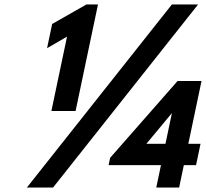

<svg xmlns="http://www.w3.org/2000/svg" viewBox="-20 -845 928 865"><path d="M192.1 -628 282 -680 211.5 -345H320.5L421.5 -825H369.5L215 -737ZM872.5 -825H754.5L101 0H219ZM828.4 -197 887.9 -480H779.9L476.2 -134L469.2 -101H705.2L684 0H787L808.2 -101H863.2L883.4 -197ZM754.2 -334 725.4 -197H639.4L753.2 -334Z"/></svg>

Font: Hussar
Style: BdOblTwo
Weight: 700
Foundry: Cannot Into Space Fonts
Version: Version 2.00